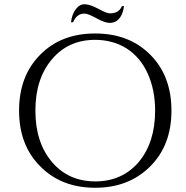

<svg xmlns="http://www.w3.org/2000/svg" viewBox="-20 -872 878 906"><path d="M499 -809C488 -809 470 -816 443 -831C416 -845 395 -852 379 -852C363 -852 349 -844 338 -829C326 -814 318 -793 315 -767C315 -767 325 -767 325 -767C325 -767 325 -767 325 -767C336 -794 354 -808 379 -808C379 -808 379 -808 379 -808C389 -808 408 -801 435 -786C462 -771 483 -764 497 -764C510 -764 521 -767 530 -773C530 -773 530 -773 530 -773C549 -786 561 -810 565 -843C565 -843 555 -843 555 -843C555 -843 555 -843 555 -843C546 -820 527 -809 499 -809C499 -809 499 -809 499 -809ZM170 -614C103 -547 70 -459 70 -350C70 -241 103 -154 170 -87C236 -20 322 14 429 14C536 14 622 -20 689 -87C756 -154 789 -241 789 -350C789 -459 756 -547 689 -614C622 -681 536 -714 429 -714C322 -714 236 -681 170 -614ZM225 -108C173 -169 147 -250 147 -350C147 -450 173 -531 225 -592C276 -653 344 -684 429 -684C429 -684 429 -684 429 -684C485 -684 535 -670 578 -643C621 -615 654 -576 677 -525C700 -474 712 -416 712 -350C712 -350 712 -350 712 -350C712 -250 686 -169 635 -108C583 -47 515 -16 430 -16C345 -16 276 -47 225 -108Z"/></svg>

Font: Cinzel Utterance
Style: Regular
Weight: 500
Designer: Natanael Gama
Foundry: ""
Version: ""